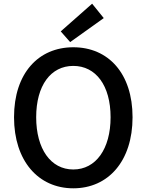

<svg xmlns="http://www.w3.org/2000/svg" viewBox="-20 -1006 794 1040"><path d="M377 14C567 14 698 -134 698 -371C698 -608 567 -750 377 -750C188 -750 56 -609 56 -371C56 -134 188 14 377 14ZM377 -88C255 -88 176 -199 176 -371C176 -543 255 -649 377 -649C499 -649 579 -543 579 -371C579 -199 499 -88 377 -88ZM360 -778 542 -908 479 -986 309 -836Z"/></svg>

Font: Noto Sans CJK TC Medium
Style: Regular
Weight: 500
Designer: Ryoko NISHIZUKA 西塚涼子 (kana, bopomofo & ideographs); Paul D. Hunt (Latin, Greek & Cyrillic); Sandoll Communications 산돌커뮤니
Foundry: Adobe
Version: Version 2.004;hotconv 1.0.118;makeotfexe 2.5.65603